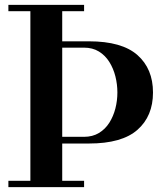

<svg xmlns="http://www.w3.org/2000/svg" viewBox="-20 -770 684 790"><path d="M215.5 -179.5V-207H325Q361 -207 387 -222.8Q413 -238.5 429.8 -265Q446.5 -291.5 454.8 -323.8Q463 -356 463 -389.5Q463 -423 454.8 -455.8Q446.5 -488.5 429.8 -515.2Q413 -542 387 -558Q361 -574 325 -574H215.5V-600H346Q481.5 -600 545.5 -543.5Q609.5 -487 609.5 -389.5Q609.5 -292 545.5 -235.8Q481.5 -179.5 346 -179.5ZM14.5 0V-26H326V0ZM105 0V-750H236V0ZM14.5 -724V-750H326V-724Z"/></svg>

Font: Bodoni Moda 9pt SemiBold
Style: Regular
Weight: 600
Designer: Owen Earl
Foundry: indestructible type
Version: Version 2.005